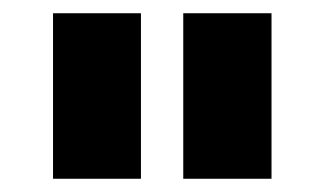

<svg xmlns="http://www.w3.org/2000/svg" viewBox="-20 -750 490 290"><path d="M192.9 -480H60.1V-730H192.9ZM390.1 -480H256.8V-730H390.1Z"/></svg>

Font: Laconic
Style: Bold
Weight: 700
Designer: Robby Woodard
Version: Version 1.000